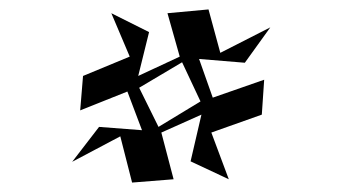

<svg xmlns="http://www.w3.org/2000/svg" viewBox="-20 -480 727 407"><path d="M260 -93 235 -191 133 -137 190 -211 281 -204 250 -286 150 -246 156 -319 255 -360 216 -452 296 -412 273 -319 361 -360 335 -452 422 -460 447 -368 553 -422 499 -347 402 -355 431 -273 540 -311 535 -237 428 -199 465 -100 384 -138 407 -237 322 -199 348 -100ZM316 -211 405 -265 366 -348 275 -294Z"/></svg>

Font: Literata 36pt ExtraBold
Style: Regular
Weight: 800
Designer: Latin by Veronika Burian and Jose Scaglione. Greek by Irene Vlachou. Cyrillic by Vera Evstafieva.
Foundry: TypeTogether
Version: Version 3.002